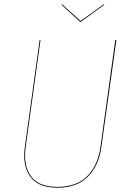

<svg xmlns="http://www.w3.org/2000/svg" viewBox="-20 -867 610 896"><path d="M453 -181Q442 -96 391 -43.5Q340 9 248 9Q168 9 130.5 -31.5Q93 -72 93 -141Q93 -161 96 -182L165 -680H169L100 -182Q97 -161 97 -141Q97 -74 133 -34.5Q169 5 248 5Q339 5 388.5 -46.5Q438 -98 449 -182L518 -680H523ZM467 -845 357 -765H354L267 -845L270 -847L356 -769L464 -847Z"/></svg>

Font: Fira Sans Condensed Four
Style: Italic
Weight: 100
Width: 3
Italic angle: -8°
Designer: bBox Type GmbH & Carrois Corporate GbR & Edenspiekermann AG
Foundry: bBox Type GmbH & Carrois Corporate GbR & Edenspiekermann AG
Version: Version 4.301